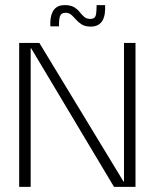

<svg xmlns="http://www.w3.org/2000/svg" viewBox="-20 -731 609 751"><path d="M465 -563H510V0H426L102 -542H100V0H55V-563H134L463 -21H465ZM177 -628Q176 -644 178 -658.5Q180 -673 186 -685Q192 -697 203.5 -704Q215 -711 234 -711Q256 -711 269.5 -703Q283 -695 291.5 -684Q300 -673 309.5 -665Q319 -657 333 -657Q351 -657 354.5 -671Q358 -685 358 -711H391Q392 -695 390 -679.5Q388 -664 382 -652.5Q376 -641 364.5 -634Q353 -627 335 -627Q313 -627 299.5 -635.5Q286 -644 277 -654.5Q268 -665 259 -673Q250 -681 236 -681Q219 -681 214.5 -667Q210 -653 211 -628Z"/></svg>

Font: Darker Grotesque
Style: Regular
Weight: 400
Designer: Gabriel Lam
Foundry: TypeRant
Version: Version 1.000;gftools[0.9.28]